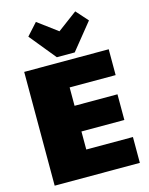

<svg xmlns="http://www.w3.org/2000/svg" viewBox="-140 -1055 883 1141"><g transform="rotate(-15 302.0 -484.5)"><path d="M236 -159H575V0H51V-700H571V-541H236L288 -664V-340L236 -428H552V-270H236L288 -358V-36ZM502 -896 371 -734H261L129 -896L195 -969L391 -823H241L437 -969Z"/></g></svg>

Font: Pathway Extreme SemiCondensed Black
Style: Regular
Weight: 900
Width: 4
Version: Version 1.001;gftools[0.9.26]